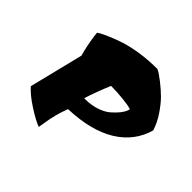

<svg xmlns="http://www.w3.org/2000/svg" viewBox="-146 -681 893 893"><g transform="rotate(45 301.0 -234.5)"><path d="M96 -446Q101 -449 110 -454.5Q119 -460 150.5 -473.5Q182 -487 216 -498Q307 -525 414 -525Q433 -516 463.5 -492Q494 -468 517 -445Q540 -422 565 -385Q590 -348 602 -309Q575 -213 486.5 -158.5Q398 -104 252 -99Q228 -38 218 33L214 56Q182 44 131 11Q80 -22 54 -52L120 -319Q106 -368 98 -426ZM275 -188Q316 -188 349.5 -199.5Q383 -211 402 -228Q441 -262 452 -290L456 -302Q439 -308 397.5 -312.5Q356 -317 317 -317Q288 -248 269 -188Z"/></g></svg>

Font: Ceviche One
Style: Regular
Weight: 400
Version: Version 1.002